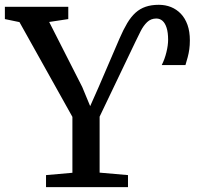

<svg xmlns="http://www.w3.org/2000/svg" viewBox="-33 -771 835 791"><path d="M156.6 0V-49.6L265.3 -59.2V-289.5L47.2 -679.9L-12.9 -692.4V-743H248.3V-692.4L169.6 -680.5L305.7 -412.8L338.5 -333.7L373.6 -412.8L459.4 -612.3Q475.3 -649.2 491.1 -675.6Q506.9 -702 525.4 -718.7Q543.8 -735.3 567.2 -743.2Q590.5 -751.2 621.3 -751.2Q648.4 -751.2 671.6 -741.9Q694.7 -732.5 712.2 -714.2Q729.7 -695.8 739.5 -668.4Q749.2 -640.9 749.2 -604.8Q749.2 -584.9 746.9 -568.1Q744.6 -551.4 740.4 -535.7Q736.3 -519.9 731 -502.9H633.3Q645.7 -527.4 652.6 -555.9Q659.6 -584.5 659.6 -607.2Q659.6 -637 653.4 -656.4Q647.3 -675.7 636.5 -685.2Q625.7 -694.7 611.1 -694.7Q588.5 -694.7 573.1 -679.8Q557.7 -664.9 546.4 -642.5Q535.1 -620.1 524.1 -597.2L377.4 -290.5V-59.8L494.3 -49.6V0Z"/></svg>

Font: Merriweather Light
Style: Regular
Weight: 300
Designer: Eben Sorkin
Foundry: Eben Sorkin
Version: Version 2.100